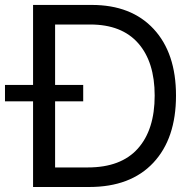

<svg xmlns="http://www.w3.org/2000/svg" viewBox="-44 -747 783 767"><path d="M312.5 0Q477.6 0 568.4 -96.8Q659.1 -193.5 659.1 -365.1Q659.1 -534.8 570 -631Q480.8 -727.3 322.4 -727.3H88.1V-407.7H-24.1V-342.3H88.1V0ZM176.1 -78.1V-342.3H288.4V-407.7H176.1V-649.1H316.8Q442.5 -649.1 508.2 -574.2Q573.9 -499.3 573.9 -365.1Q573.9 -228.7 506.6 -153.4Q439.3 -78.1 306.8 -78.1Z"/></svg>

Font: Inter-Regular
Style: Regular
Weight: 500
Designer: Rasmus Andersson
Foundry: rsms
Version: ""